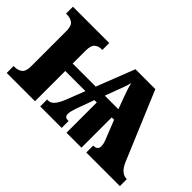

<svg xmlns="http://www.w3.org/2000/svg" viewBox="-80 -817 1099 1099"><g transform="rotate(45 469.0 -268.0)"><path d="M15 0H244V-245H435L459 -305H244V-409Q244 -452 261 -466Q278 -480 300 -480H309V-536H15V-480H25Q50 -480 68.5 -466.5Q87 -453 87 -410V-127Q87 -84 68.5 -70Q50 -56 25 -56H15ZM286 0H460V-56Q428 -53 428 -81Q428 -94 432 -109Q436 -124 441 -138L480 -245H499V0H620V-245H639L684 -132Q695 -106 695 -86Q695 -56 659 -56V0H931V-56Q884 -56 857 -119L682 -536H521L361 -127Q332 -56 297 -56H286ZM504 -305 530 -375Q538 -395 547 -420Q556 -445 560 -464Q564 -445 572.5 -418.5Q581 -392 590 -369L614 -305Z"/></g></svg>

Font: Noto Serif SemiCondensed Extra
Style: Regular
Weight: 800
Width: 4
Designer: Monotype Design Team
Foundry: Monotype Imaging Inc.
Version: Version 1.002